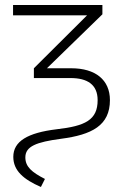

<svg xmlns="http://www.w3.org/2000/svg" viewBox="-20 -542 490 765"><path d="M143 203 159 171C106 144 81 122 81 85C81 41 125 24 223 11C346 -5 418 -42 418 -143C418 -224 360 -270 264 -270H167L388 -485V-522H32V-481H327L115 -270V-231H261C328 -231 369 -205 369 -143C369 -64 320 -40 206 -27C90 -13 33 21 33 83C33 138 74 173 143 203Z"/></svg>

Font: Fira Sans ExtraLight
Style: Regular
Weight: 200
Designer: bBox Type GmbH & Carrois Corporate GbR & Edenspiekermann AG
Foundry: bBox Type GmbH & Carrois Corporate GbR & Edenspiekermann AG
Version: Version 4.300;PS 004.300;hotconv 1.0.88;makeotf.lib2.5.64775